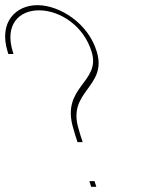

<svg xmlns="http://www.w3.org/2000/svg" viewBox="-149 -730 619 743"><path d="M200 -19 197 -29H217L220 -19L220.7 -17L223.7 -7H203.7L200.7 -17ZM-99.8 -531 -96.8 -521H-116.8L-119.8 -531C-154.4 -644 -87.9 -711 -2.2 -710C82.7 -709 192.8 -640 225.5 -530C267.3 -393 110.3 -378 154.9 -232C161.9 -206 165.9 -196 167.8 -190L170.8 -180H150.8L147.8 -190C145.9 -196 142 -206 134.9 -232C84.8 -396 243.1 -410 205.5 -530C174.6 -631 82.9 -689 3.9 -690C-75.8 -691 -131.3 -634 -99.8 -531Z"/></svg>

Font: Nordica Plus
Style: NordicaClassicUltLtCondOpObl
Weight: 300
Version: Version 1.01